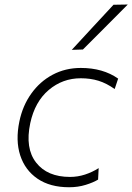

<svg xmlns="http://www.w3.org/2000/svg" viewBox="-20 -798 571 828"><path d="M278 9.5Q196 9.5 142 -27.2Q88 -64 67.2 -128Q46.5 -192 63.5 -274Q77.5 -342 114.8 -394.2Q152 -446.5 207 -475.8Q262 -505 328.5 -505Q424 -505 489.5 -459L474.5 -414Q439.5 -439 404.5 -449.8Q369.5 -460.5 328.5 -460.5Q250 -460.5 190.2 -410Q130.5 -359.5 110.5 -267Q87.5 -158.5 135.8 -96.8Q184 -35 282 -35Q315 -35 346.5 -45.2Q378 -55.5 405.5 -73L403 -23.5Q382.5 -11 349.5 -0.8Q316.5 9.5 278 9.5ZM289.5 -583Q335.5 -633 380 -681Q424.5 -729 469.5 -777.5L531 -778.5Q482 -729 433.8 -680.8Q385.5 -632.5 337.5 -584.5Z"/></svg>

Font: Commissioner ExtraLight
Style: Italic
Weight: 200
Italic angle: -12°
Designer: Kostas Bartsokas
Foundry: Kostas Bartsokas
Version: Version 1.000; ttfautohint (v1.8.3)